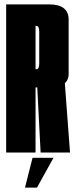

<svg xmlns="http://www.w3.org/2000/svg" viewBox="-20 -695 343 875"><path d="M8 0V-675H203.5Q292.8 -675 292.8 -605.8Q292.8 -536.5 292.8 -477.8Q292.8 -420.5 292.8 -358.5Q292.8 -296.5 204.2 -296.5H142V0ZM165.1 0 149.1 -309.2 274.9 -323.2 299.1 0ZM142 -379.5H145.8Q158.8 -379.5 158.8 -406Q158.8 -432.5 158.8 -477.8Q158.8 -523 158.8 -550Q158.8 -577 145.8 -577H142ZM93.9 159.9 128.3 24.1H223.9L148.5 159.9Z"/></svg>

Font: Anybody UltraCondensed Thin
Style: Regular
Weight: 100
Width: 1
Designer: Tyler Finck
Foundry: Etcetera Type Company
Version: Version 1.110